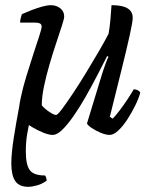

<svg xmlns="http://www.w3.org/2000/svg" viewBox="-20 -520 590 740"><path d="M88.9 200Q53.6 200 38.6 177.5Q23.6 155 23.6 109.3Q23.9 70.3 32.6 13.9Q41.4 -42.6 55.3 -116.5L97.7 -64Q90 -34 84.8 -3.7Q79.5 26.6 79.5 64Q79.5 113.8 94.3 135Q109.1 156.3 153.6 156.3Q155.6 158.3 157.6 164Q159.6 169.7 159.9 176Q142.9 189 122.9 194.5Q102.9 200 88.9 200ZM183 0Q168.4 0 146.6 -8.8Q124.9 -17.5 103.6 -30.3Q82.3 -43.1 67.8 -55.4Q53.3 -67.6 51.3 -73.6Q51.3 -102.2 59.9 -143.1Q68.5 -184 82.2 -228.4Q95.8 -272.9 109 -312.9Q122.2 -353 131.3 -381.2Q140.5 -409.4 140.5 -417Q140.5 -426.8 133.3 -429.9Q126.1 -433 114.4 -433H57.5Q57.5 -442.4 60.3 -451.8Q63 -461.1 64.3 -465.4Q81.1 -473 102 -481.1Q123 -489.1 142.7 -494.6Q162.5 -500 175.8 -500Q197.4 -500 212.4 -488Q227.4 -475.9 227.4 -456.6Q227.4 -448 218.6 -420.9Q209.9 -393.7 196.8 -354.7Q183.7 -315.6 171 -272.1Q158.2 -228.6 149.6 -187.3Q141 -146 141 -114.2Q151.7 -101 169.8 -89Q187.9 -76.9 196.5 -76.9Q201.7 -76.9 219.3 -100.2Q236.9 -123.5 261.6 -160.7Q286.4 -198 312.6 -241Q338.8 -284 361.8 -323.6Q384.7 -363.1 398.4 -389.7Q402.6 -412.3 405.5 -443.5Q408.3 -474.6 409.8 -500Q436 -500 454.2 -495.1Q472.5 -490.1 482 -479.2Q491.5 -468.3 491.5 -451.3Q491.5 -436.1 480.1 -384.7Q468.8 -333.2 448.9 -253.2Q429.1 -173.1 403.3 -69.8L414.3 -62.8Q424.9 -73.1 440.4 -93.5Q455.9 -113.8 471.1 -136.7Q486.3 -159.6 495.5 -175.8Q504.3 -175.8 511.4 -172Q518.4 -168.2 520.6 -163.2Q515.2 -142 501.7 -114.4Q488.2 -86.8 471.2 -60.4Q454.2 -34 436 -17Q417.9 0 402.3 0Q388.5 0 368.7 -8Q349 -16.1 333.6 -26.6Q318.2 -37.2 315.2 -44L369.3 -221.6Q377.7 -249 385.6 -270.9Q393.5 -292.9 398 -301L393 -304Q375.7 -270 354.5 -229Q333.3 -188 310.3 -147.5Q287.3 -107 264 -73.5Q240.7 -40 220.2 -20Q199.7 0 183 0Z"/></svg>

Font: Texturina Medium
Style: Italic
Weight: 500
Italic angle: -11°
Designer: Guillermo Torres Carreño
Foundry: Omnibus-Type
Version: Version 1.002